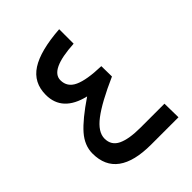

<svg xmlns="http://www.w3.org/2000/svg" viewBox="-191 -763 865 865"><g transform="rotate(-45 241.5 -330.5)"><path d="M354.5 -341.8Q239.7 -291 186.3 -250.2Q132.8 -209.5 132.8 -167.5Q132.8 -124.5 171.1 -106.2Q209.5 -87.9 282.2 -87.9H435.1L436.5 0H262.7Q46.9 0 46.9 -158.2Q46.9 -209.5 85.7 -253.9Q124.5 -298.3 211.9 -357.4Q85 -387.7 85 -493.7Q85 -571.8 146.7 -611.6Q208.5 -651.4 336.9 -660.6V-568.4Q178.2 -559.6 178.2 -494.1Q178.2 -450.2 220.7 -430.7Q263.2 -411.1 353.5 -408.7Z"/></g></svg>

Font: Samim WOL
Style: WOL
Weight: 400
Foundry: DejaVu fonts team - Redesigned by Saber Rastikerdar
Version: Version 4.0.0